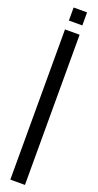

<svg xmlns="http://www.w3.org/2000/svg" viewBox="-171 -893 466 913"><g transform="rotate(20 62.0 -436.0)"><path d="M28 -806V-872H96V-806ZM25 0V-760H99V0Z"/></g></svg>

Font: Commune Nuit Debout
Style: Regular
Weight: 400
Designer: Sébastien Marchal
Foundry: Sébastien Marchal
Version: Version 1.003;PS 1.3;hotconv 1.0.88;makeotf.lib2.5.647800